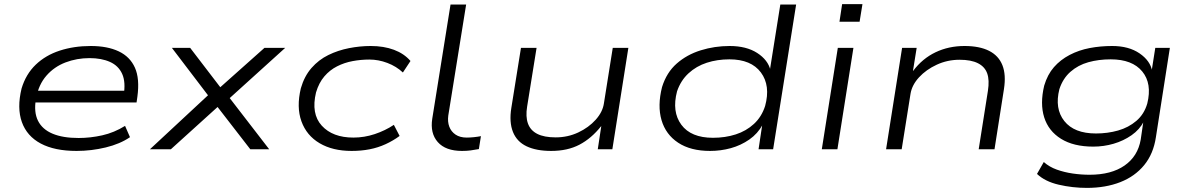

<svg xmlns="http://www.w3.org/2000/svg" viewBox="-20 -727 5797 935"><path d="M353 8Q246 8 178.5 -28Q111 -64 86.5 -132.5Q62 -201 85 -296Q106 -366 154 -412Q202 -458 271 -480.5Q340 -503 422 -503Q503 -503 558 -477Q613 -451 637 -397.5Q661 -344 649 -256L645 -228H129L138 -285H612L582 -262Q593 -327 575 -367Q557 -407 515.5 -425.5Q474 -444 416 -444Q354 -444 299 -423Q244 -402 206 -358.5Q168 -315 156 -249L155 -245Q144 -181 165 -139Q186 -97 236 -76Q286 -55 363 -55Q420 -55 478 -68Q536 -81 589 -114L613 -59Q565 -26 495 -9Q425 8 353 8Z M710 0 1008 -277 1015 -234 817 -494H906L1056 -298H1048L1268 -494H1369L1085 -237L1082 -271L1291 0H1199L1038 -208L1044 -210L812 0Z M1692 8Q1600 8 1536.5 -29.5Q1473 -67 1448 -136Q1423 -205 1445 -297Q1462 -356 1497 -396Q1532 -436 1579 -459Q1626 -482 1679.5 -492.5Q1733 -503 1785 -503Q1849 -503 1898.5 -484.5Q1948 -466 1979 -430L1942 -374Q1910 -404 1866.5 -420.5Q1823 -437 1779 -437Q1738 -437 1697.5 -429.5Q1657 -422 1621.5 -404Q1586 -386 1559.5 -355Q1533 -324 1519 -277Q1494 -173 1547 -115Q1600 -57 1701 -57Q1754 -57 1805 -74Q1856 -91 1898 -119L1926 -65Q1895 -42 1858 -25Q1821 -8 1780 0Q1739 8 1692 8Z M2230 8Q2150 8 2112 -35Q2074 -78 2085 -149L2174 -705H2250L2163 -164Q2159 -134 2168 -110Q2177 -86 2198.5 -71.5Q2220 -57 2253 -57Q2269 -57 2288 -59Q2307 -61 2322 -64L2312 -1Q2290 3 2271.5 5.5Q2253 8 2230 8Z M2664 8Q2592 8 2544.5 -14.5Q2497 -37 2478 -84.5Q2459 -132 2470 -201L2517 -494H2593L2547 -208Q2539 -159 2551 -125.5Q2563 -92 2596.5 -75Q2630 -58 2686 -58Q2745 -58 2796 -82Q2847 -106 2881 -144Q2915 -182 2921 -224L2964 -494H3040L2962 0H2891L2908 -112H2907Q2860 -53 2802 -22.5Q2744 8 2664 8Z M3438 8Q3343 8 3282.5 -32Q3222 -72 3201.5 -142Q3181 -212 3204 -303Q3226 -374 3275.5 -417.5Q3325 -461 3392.5 -482Q3460 -503 3533 -503Q3615 -503 3667.5 -469Q3720 -435 3732 -385H3729L3780 -705H3857L3745 0H3674L3692 -120H3694Q3670 -76 3629 -47.5Q3588 -19 3539 -5.5Q3490 8 3438 8ZM3452 -56Q3512 -56 3563 -72.5Q3614 -89 3651.5 -123.5Q3689 -158 3706 -211Q3733 -310 3685.5 -374Q3638 -438 3532 -438Q3473 -438 3422 -421.5Q3371 -405 3333 -370Q3295 -335 3277 -282Q3251 -183 3298 -119.5Q3345 -56 3452 -56Z M4068 -621 4081 -707H4180L4166 -621ZM3982 0 4060 -494H4136L4058 0Z M4295 0 4373 -494H4444L4426 -382H4427Q4472 -442 4536 -472.5Q4600 -503 4677 -503Q4750 -503 4796.5 -479.5Q4843 -456 4861.5 -409.5Q4880 -363 4869 -293L4823 0H4746L4791 -285Q4799 -337 4787.5 -369.5Q4776 -402 4742.5 -419Q4709 -436 4653 -436Q4594 -436 4542 -412Q4490 -388 4455.5 -350.5Q4421 -313 4414 -270L4371 0Z M5273 188Q5203 188 5136 172.5Q5069 157 5030 120L5063 62Q5090 86 5126.5 99Q5163 112 5204 118Q5245 124 5286 124Q5392 124 5456.5 79Q5521 34 5535 -47L5548 -136L5551 -137Q5530 -96 5490.5 -68.5Q5451 -41 5403 -27Q5355 -13 5304 -13Q5208 -13 5147 -51Q5086 -89 5065 -155.5Q5044 -222 5065 -310Q5081 -364 5112.5 -400Q5144 -436 5189 -459.5Q5234 -483 5286.5 -493Q5339 -503 5396 -503Q5477 -503 5529.5 -467Q5582 -431 5591 -380H5588L5606 -494H5677L5609 -59Q5597 22 5552 77Q5507 132 5435.5 160Q5364 188 5273 188ZM5317 -77Q5374 -77 5425 -91.5Q5476 -106 5514 -138.5Q5552 -171 5567 -223Q5591 -320 5542.5 -379Q5494 -438 5389 -438Q5330 -438 5280 -424Q5230 -410 5193 -377.5Q5156 -345 5139 -293Q5115 -198 5163 -137.5Q5211 -77 5317 -77Z"/></svg>

Font: Nunito Sans 7pt Expanded Light
Style: Italic
Weight: 300
Width: 7
Italic angle: -9°
Designer: Vernon Adams
Foundry: Vernon Adams
Version: Version 3.101;gftools[0.9.27]